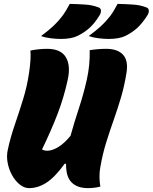

<svg xmlns="http://www.w3.org/2000/svg" viewBox="-20 -961 788 991"><path d="M340 -941Q381 -940 419 -937.5Q457 -935 485 -924Q500 -920 501 -907.5Q502 -895 494 -882Q468 -840 441.5 -816.5Q415 -793 381 -776Q365 -768 343 -764Q321 -760 295 -760Q270 -760 241.5 -763.5Q213 -767 192 -775Q230 -803 255.5 -827Q281 -851 301 -877.5Q321 -904 340 -941ZM587 -941Q628 -940 666 -937.5Q704 -935 732 -924Q747 -920 748 -907.5Q749 -895 741 -882Q714 -840 688 -816.5Q662 -793 628 -776Q612 -768 589.5 -764Q567 -760 542 -760Q517 -760 488.5 -763.5Q460 -767 438 -775Q476 -803 502 -827Q528 -851 548 -877.5Q568 -904 587 -941ZM130 10Q105 10 82 -8.5Q59 -27 42.5 -56.5Q26 -86 19.5 -120.5Q13 -155 20 -187Q33 -249 55.5 -314.5Q78 -380 99 -448Q120 -516 130 -585Q141 -660 137 -700Q155 -704 178 -706.5Q201 -709 223 -709Q294 -709 320 -665.5Q346 -622 329 -547Q310 -459 277.5 -374Q245 -289 197 -190Q207 -183 224 -183Q249 -183 280 -201.5Q311 -220 344 -260Q363 -329 387 -401.5Q411 -474 428 -549.5Q445 -625 443 -702Q461 -705 483.5 -707Q506 -709 528 -709Q587 -709 615 -678.5Q643 -648 633 -586Q622 -517 604.5 -458Q587 -399 567 -342.5Q547 -286 528.5 -227Q510 -168 498 -99Q493 -74 493.5 -47Q494 -20 498 2Q483 6 466.5 8Q450 10 434 10Q379 10 349.5 -19.5Q320 -49 321 -115L314 -116Q263 -46 219.5 -18Q176 10 130 10Z"/></svg>

Font: Recursive Mn Csl St Blk
Style: Italic
Weight: 900
Italic angle: -15°
Monospace: yes
Version: Version 1.079;hotconv 1.0.112;makeotfexe 2.5.65598; ttfautoh